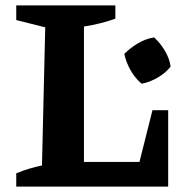

<svg xmlns="http://www.w3.org/2000/svg" viewBox="-20 -689 707 709"><path d="M543 -282H601V0H40V-49Q64 -59 87.5 -66Q111 -73 135 -78L147 -588L40 -615V-669H406V-620Q381 -611 351.5 -603.5Q322 -596 290 -591V-91H495ZM503 -380Q479 -400 462.5 -429Q446 -458 439 -490Q461 -512 489.5 -529Q518 -546 549 -551Q572 -530 589 -501.5Q606 -473 610 -443Q591 -419 561.5 -402Q532 -385 503 -380Z"/></svg>

Font: Piazzolla Thin ExtraBold
Style: Regular
Weight: 800
Version: Version 2.005